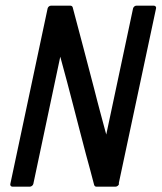

<svg xmlns="http://www.w3.org/2000/svg" viewBox="-20 -660 580 689"><path d="M150.9 -629.9Q151.9 -633.8 155.3 -636.7Q158.7 -639.6 162.6 -639.6H232.9Q235.4 -639.6 237.5 -638.2Q239.7 -636.7 240.7 -634.3Q259.8 -563 278.8 -490.5Q297.9 -418 317.4 -343.3Q323.7 -317.9 328.9 -298.3Q334 -278.8 338.9 -260.5Q343.8 -242.2 349.1 -222.4Q354.5 -202.6 361.3 -177.2L457.5 -629.9Q458.5 -633.8 461.9 -636.7Q465.3 -639.6 469.2 -639.6H532.2Q536.1 -639.6 538.6 -636.7Q541 -633.8 540 -629.9L406.2 -2L407.2 0Q406.2 3.9 402.6 6.8Q398.9 9.8 395 9.8H325.2Q322.8 9.8 320.8 8.1Q318.8 6.3 317.9 3.9Q311 -23.9 303.5 -50.8Q295.9 -77.6 288.6 -105.5Q275.9 -154.3 264.6 -197.3Q253.4 -240.2 242.7 -282Q231.9 -323.7 220.7 -366.2Q209.5 -408.7 196.3 -456.5L99.6 0Q98.6 3.9 95 6.8Q91.3 9.8 87.4 9.8H24.4Q20.5 9.8 18.3 6.8Q16.1 3.9 17.1 0Z"/></svg>

Font: Fibel Nord
Style: Bold Italic
Weight: 700
Designer: Peter Wiegel
Foundry: Peter Wioegel
Version: Version 000.000